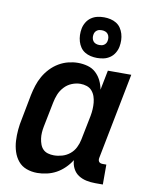

<svg xmlns="http://www.w3.org/2000/svg" viewBox="-88 -844 725 921"><g transform="rotate(10 275.0 -383.5)"><path d="M157 12Q129 12 104.5 3Q80 -6 64 -25.5Q48 -45 40 -70Q32 -95 30.5 -122Q29 -149 31.5 -176.5Q34 -204 40 -231L63 -351Q68 -375 75.5 -398.5Q83 -422 95.5 -444Q108 -466 126 -485Q144 -504 166 -517Q188 -530 212 -536Q236 -542 259 -542Q284 -542 307 -535.5Q330 -529 346.5 -513.5Q363 -498 373 -477.5Q383 -457 387 -434L406 -530H520L438 -111Q437 -106 437.5 -101Q438 -96 441 -92Q444 -88 449 -86.5Q454 -85 459 -85H477V12H440Q417 12 396 7.5Q375 3 358 -8Q341 -19 331 -38Q321 -57 320 -79Q307 -58 288.5 -40Q270 -22 249 -10.5Q228 1 204 6.5Q180 12 157 12ZM221 -85Q241 -85 261.5 -91Q282 -97 298.5 -110.5Q315 -124 324.5 -143Q334 -162 338 -182L362 -302Q365 -318 366 -334.5Q367 -351 365.5 -367Q364 -383 359 -397.5Q354 -412 344 -423.5Q334 -435 319 -440Q304 -445 288 -445Q267 -445 246 -436.5Q225 -428 209.5 -411Q194 -394 186 -374Q178 -354 174 -333L150 -213Q147 -198 146 -183Q145 -168 147 -153.5Q149 -139 154 -125.5Q159 -112 168.5 -102.5Q178 -93 192 -89Q206 -85 221 -85ZM344 -581Q328 -581 312.5 -584.5Q297 -588 284 -596Q271 -604 262.5 -616.5Q254 -629 249.5 -644Q245 -659 244.5 -675Q244 -691 247 -707Q250 -723 259 -738Q268 -753 282 -762.5Q296 -772 312 -775.5Q328 -779 344 -779Q360 -779 375.5 -775.5Q391 -772 404 -764Q417 -756 425.5 -743.5Q434 -731 438.5 -716Q443 -701 443.5 -685Q444 -669 441 -653Q438 -637 429 -622Q420 -607 406 -597.5Q392 -588 376 -584.5Q360 -581 344 -581ZM344 -644Q350 -644 355.5 -645Q361 -646 366.5 -649.5Q372 -653 375.5 -658.5Q379 -664 380 -670Q382 -679 380.5 -688Q379 -697 374 -703.5Q369 -710 361 -713Q353 -716 344 -716Q338 -716 332.5 -715Q327 -714 321.5 -710.5Q316 -707 312.5 -701.5Q309 -696 308 -690Q306 -681 307.5 -672Q309 -663 314 -656.5Q319 -650 327 -647Q335 -644 344 -644Z"/></g></svg>

Font: Lode
Style: Bold Italic
Weight: 700
Italic angle: -11°
Monospace: yes
Designer: Belleve Invis
Foundry: Belleve Invis
Version: Version 29.2.0; ttfautohint (v1.8.3)